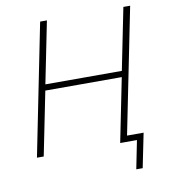

<svg xmlns="http://www.w3.org/2000/svg" viewBox="-91 -776 891 1004"><g transform="rotate(-10 354.0 -274.0)"><path d="M581 0H492L560 -338H154L86 0H50L190 -698H226L160 -370H566L632 -698H668L534 -32H622L585 150H551Z"/></g></svg>

Font: IBM Plex Sans ExtLt
Style: Italic
Weight: 200
Italic angle: -11°
Designer: Mike Abbink, Paul van der Laan, Pieter van Rosmalen
Foundry: Bold Monday
Version: Version 3.005